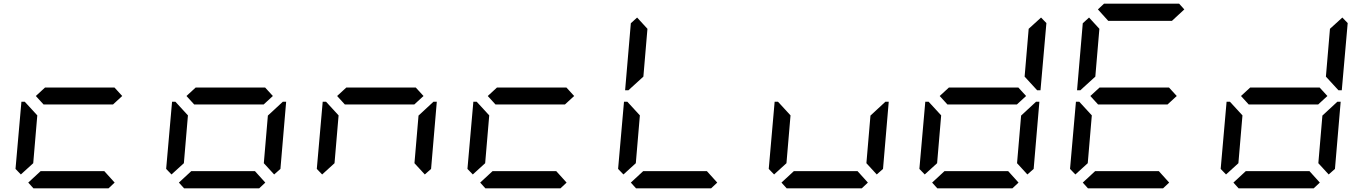

<svg xmlns="http://www.w3.org/2000/svg" viewBox="-20 -1020 7384 1040"><path d="M93 -75 64 -105 96 -469H114L126 -456L182 -395L160 -136ZM600 -546 642 -500 592 -454H216L174 -500L224 -546ZM601 -31 568 0H161L133 -31L200 -93H545Z M909 -75 880 -105 912 -469H930L942 -456L998 -395L976 -136ZM1416 -546 1458 -500 1408 -454H1032L990 -500L1040 -546ZM1417 -31 1384 0H977L949 -31L1016 -93H1361ZM1498 -456 1512 -469H1530L1499 -105L1465 -75L1409 -136L1431 -394Z M1725 -75 1696 -105 1728 -469H1746L1758 -456L1814 -395L1792 -136ZM2232 -546 2274 -500 2224 -454H1848L1806 -500L1856 -546ZM2314 -456 2328 -469H2346L2315 -105L2281 -75L2225 -136L2247 -394Z M2541 -75 2512 -105 2544 -469H2562L2574 -456L2630 -395L2608 -136ZM3048 -546 3090 -500 3040 -454H2664L2622 -500L2672 -546ZM3049 -31 3016 0H2609L2581 -31L2648 -93H2993Z M3357 -75 3328 -105 3360 -469H3378L3390 -456L3446 -395L3424 -136ZM3398 -544 3384 -531H3366L3397 -894L3431 -925L3487 -864L3465 -605ZM3865 -31 3832 0H3425L3397 -31L3464 -93H3809Z M4173 -75 4144 -105 4176 -469H4194L4206 -456L4262 -395L4240 -136ZM4681 -31 4648 0H4241L4213 -31L4280 -93H4625ZM4762 -456 4776 -469H4794L4763 -105L4729 -75L4673 -136L4695 -394Z M4989 -75 4960 -105 4992 -469H5010L5022 -456L5078 -395L5056 -136ZM5496 -546 5538 -500 5488 -454H5112L5070 -500L5120 -546ZM5619 -925 5648 -895 5616 -531H5598L5586 -544L5530 -605L5552 -864ZM5497 -31 5464 0H5057L5029 -31L5096 -93H5441ZM5578 -456 5592 -469H5610L5579 -105L5545 -75L5489 -136L5511 -394Z M5805 -75 5776 -105 5808 -469H5826L5838 -456L5894 -395L5872 -136ZM5846 -544 5832 -531H5814L5845 -894L5879 -925L5935 -864L5913 -605ZM5927 -969 5960 -1000H6367L6395 -969L6328 -907H5983ZM6312 -546 6354 -500 6304 -454H5928L5886 -500L5936 -546ZM6313 -31 6280 0H5873L5845 -31L5912 -93H6257Z M6621 -75 6592 -105 6624 -469H6642L6654 -456L6710 -395L6688 -136ZM7128 -546 7170 -500 7120 -454H6744L6702 -500L6752 -546ZM7251 -925 7280 -895 7248 -531H7230L7218 -544L7162 -605L7184 -864ZM7129 -31 7096 0H6689L6661 -31L6728 -93H7073ZM7210 -456 7224 -469H7242L7211 -105L7177 -75L7121 -136L7143 -394Z"/></svg>

Font: DSEG7 Classic Mini
Style: Italic
Weight: 400
Italic angle: -5°
Designer: Keshikan(Twitter:@keshinomi_88pro)
Version: Version 0.46